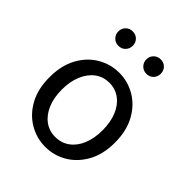

<svg xmlns="http://www.w3.org/2000/svg" viewBox="-196 -805 934 934"><g transform="rotate(45 271.0 -337.5)"><path d="M271.2 12Q211.6 12 160.1 -18.1Q108.7 -48.1 77.3 -105Q45.9 -161.9 45.9 -242.4Q45.9 -323.5 77.3 -380.8Q108.7 -438 160.1 -468Q211.6 -498.1 271.2 -498.1Q330.7 -498.1 381.9 -468Q433 -438 464.7 -380.8Q496.4 -323.5 496.4 -242.4Q496.4 -161.9 464.7 -105Q433 -48.1 381.9 -18.1Q330.7 12 271.2 12ZM271.2 -56.5Q313 -56.5 344.8 -79.7Q376.6 -102.9 394 -144.8Q411.4 -186.7 411.4 -242.4Q411.4 -298.1 394 -340.3Q376.6 -382.6 344.8 -406.1Q313 -429.6 271.2 -429.6Q229.4 -429.6 197.9 -406.1Q166.4 -382.6 148.6 -340.3Q130.9 -298.1 130.9 -242.4Q130.9 -186.7 148.6 -144.8Q166.4 -102.9 197.9 -79.7Q229.4 -56.5 271.2 -56.5ZM174.8 -587.3Q153.8 -587.3 139.5 -601.7Q125.2 -616.2 125.2 -636.9Q125.2 -658.3 139.5 -672.5Q153.8 -686.6 174.8 -686.6Q196.6 -686.6 210.5 -672.5Q224.5 -658.3 224.5 -636.9Q224.5 -616.2 210.5 -601.7Q196.6 -587.3 174.8 -587.3ZM367.5 -587.3Q346.4 -587.3 332.1 -601.7Q317.8 -616.2 317.8 -636.9Q317.8 -658.3 332.1 -672.5Q346.4 -686.6 367.5 -686.6Q389.2 -686.6 403.2 -672.5Q417.1 -658.3 417.1 -636.9Q417.1 -616.2 403.2 -601.7Q389.2 -587.3 367.5 -587.3Z"/></g></svg>

Font: Source Sans 3 VF
Style: Regular
Weight: 200
Designer: Paul D. Hunt
Foundry: Adobe
Version: Version 3.046;hotconv 1.0.118;makeotfexe 2.5.65603